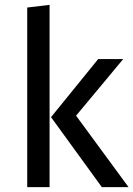

<svg xmlns="http://www.w3.org/2000/svg" viewBox="-20 -770 549 790"><path d="M184 0H92V-739L184 -750ZM293 -294 509 0H399L190 -288L384 -527H487Z"/></svg>

Font: FiraGO
Style: Regular
Weight: 400
Designer: bBox Type
Foundry: bBox Type GmbH
Version: Version 1.001;April 20, 2020;FontCreator 12.0.0.2555 64-bit